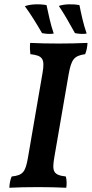

<svg xmlns="http://www.w3.org/2000/svg" viewBox="-20 -881 432 904"><path d="M178 -725C200 -721 216 -720 233 -723C217 -769 208 -817 199 -857C165 -863 125 -862 97 -852C126 -812 150 -773 178 -725ZM333 -725C355 -721 371 -720 388 -723C372 -769 362 -817 354 -857C322 -863 282 -862 257 -853C284 -813 306 -773 333 -725ZM180 -536 112 -141C100 -69 87 -56 35 -50C28 -34 25 -17 24 3C61 1 111 0 160 0C206 0 248 1 292 3C295 -16 294 -34 290 -50C231 -57 224 -73 236 -142L303 -530C316 -603 329 -618 381 -626C388 -643 391 -661 392 -679C346 -677 301 -676 256 -676C207 -676 163 -677 122 -679C120 -660 121 -642 123 -626C178 -619 193 -608 180 -536Z"/></svg>

Font: Vollkorn Semibold
Style: Italic
Weight: 600
Italic angle: -11°
Designer: Friedrich Althausen
Foundry: Friedrich Althausen
Version: Version 4.015;PS 004.015;hotconv 1.0.88;makeotf.lib2.5.64775